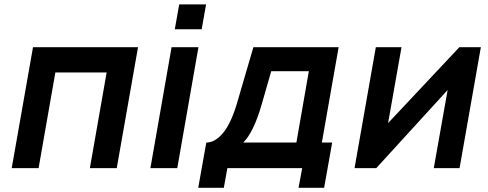

<svg xmlns="http://www.w3.org/2000/svg" viewBox="-20 -782 2269 893"><path d="M523 0H398L476 -445H237.5L159.5 0H34.5L133.5 -562.5H622Z M938.5 -761.5 918 -646H793L813.5 -761.5ZM903 -562.5 804.5 0H679.5L778 -562.5Z M1477 -119H1525L1487.5 91.5H1368.5L1385.5 0H1037.5L1021 91.5H902L939.5 -119Q981 -119 1018.5 -164.8Q1056 -210.5 1084.5 -309.5L1158.5 -562.5H1555ZM1416.5 -451H1241.5L1197 -296Q1160 -167.5 1111.5 -119H1358.5Z M2117.5 0H1997.5L2062 -363.5L1730 0H1629L1728 -562.5H1847.5L1785 -209.5L2116.5 -562.5H2216.5Z"/></svg>

Font: Russisch Sans
Style: Bold Italic
Weight: 700
Italic angle: -10°
Designer: Michael Sharanda (font) & Cristiano Sobral (main changes)
Foundry: Michael Sharanda
Version: Version 2.00;September 8, 2020;FontCreator 13.0.0.2681 64-bi